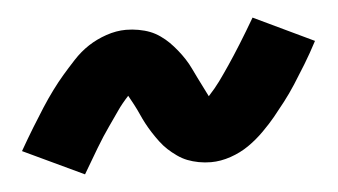

<svg xmlns="http://www.w3.org/2000/svg" viewBox="-51 -467 589 335"><g transform="rotate(-5 243.0 -299.5)"><path d="M86 -176 -20 -226Q-8 -247 3 -265Q14 -283 24 -298.5Q34 -314 44 -327.5Q54 -341 63.5 -352Q73 -363 85.5 -376.5Q98 -390 112.5 -399.5Q127 -409 144.5 -415Q162 -421 179 -421Q190 -421 201 -419Q212 -417 221 -413.5Q230 -410 238.5 -404Q247 -398 253.5 -391.5Q260 -385 266.5 -377Q273 -369 278.5 -360.5Q284 -352 288 -343.5Q292 -335 296 -327Q300 -319 304.5 -310Q309 -301 313 -293Q325 -306 333 -317Q341 -328 351.5 -343.5Q362 -359 374.5 -379Q387 -399 401 -423L506 -373Q495 -352 484 -334Q473 -316 463 -300.5Q453 -285 442.5 -271.5Q432 -258 423 -247Q414 -236 401 -223Q388 -210 373.5 -200Q359 -190 341.5 -184Q324 -178 307 -178Q296 -178 285.5 -180Q275 -182 266 -185.5Q257 -189 248.5 -195Q240 -201 233 -207.5Q226 -214 220 -222Q214 -230 208.5 -238.5Q203 -247 198.5 -255.5Q194 -264 190.5 -272Q187 -280 182 -289.5Q177 -299 173 -306Q161 -293 153.5 -282Q146 -271 135 -255.5Q124 -240 112 -220Q100 -200 86 -176Z"/></g></svg>

Font: Iosevka SS18 Heavy
Style: Italic
Weight: 900
Italic angle: -9°
Monospace: yes
Designer: Belleve Invis
Foundry: Belleve Invis
Version: Version 25.1.1; ttfautohint (v1.8.4)